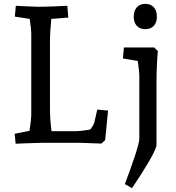

<svg xmlns="http://www.w3.org/2000/svg" viewBox="-20 -740 912 995"><path d="M56 -47 133 -62Q142 -125 142 -140V-566Q142 -586 134 -642L57 -654L62 -710Q155 -705 178 -705Q216 -705 264 -707Q312 -709 329 -710L334 -649L246 -642Q239 -572 239 -536V-170Q239 -122 247 -60H362Q401 -60 448 -69Q466 -93 469 -106L484 -172L540 -167L525 -14L506 4Q414 0 392 0H197L102 3L61 5ZM702 -21V-117V-350Q702 -368 694 -424L617 -437L622 -494H779L798 -476Q795 -444 793 -398.5Q791 -353 791 -320V10Q791 30 751.5 97.5Q712 165 664 235L627 214Q656 138 679 68.5Q702 -1 702 -21ZM673 -653Q673 -683 688.5 -701.5Q704 -720 733 -720Q761 -720 777 -702.5Q793 -685 793 -653Q793 -624 777.5 -606.5Q762 -589 733 -589Q704 -589 688.5 -606.5Q673 -624 673 -653Z"/></svg>

Font: Andada Pro Medium
Style: Regular
Weight: 500
Designer: Carolina Giovagnoli
Foundry: Huerta Tipografica
Version: Version 3.005; ttfautohint (v1.8.4)